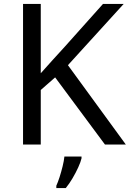

<svg xmlns="http://www.w3.org/2000/svg" viewBox="-20 -800 659 975"><path d="M619 -66H513L260 -407L187 -343V-66H97V-780H187V-428Q217 -462 248 -496Q279 -530 310 -564L503 -780H608L325 -469ZM394 4Q390 22 377.5 49.5Q365 77 348.5 105Q332 133 314 155H266V143Q274 126 282.5 99.5Q291 73 298 44.5Q305 16 307 -5H394Z"/></svg>

Font: Noto Sans Malayalam UI
Style: Regular
Weight: 400
Designer: Jelle Bosma - Monotype Design Team
Foundry: Monotype Imaging Inc.
Version: Version 2.104